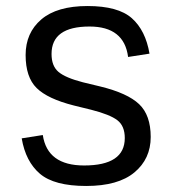

<svg xmlns="http://www.w3.org/2000/svg" viewBox="-20 -606 572 637"><path d="M52 -147 122 -158Q137 -57 259 -57Q394 -57 394 -148Q394 -188 369.5 -207Q345 -226 282 -242L225 -256Q138 -278 101.5 -314Q65 -350 65 -423.5Q65 -497 117 -541.5Q169 -586 270.5 -586Q372 -586 417.5 -545.5Q463 -505 476 -428L405 -417Q392 -518 277 -518Q151 -518 151 -427Q151 -387 174 -367.5Q197 -348 255 -333L313 -319Q403 -297 441.5 -260.5Q480 -224 480 -151.5Q480 -79 426 -34Q372 11 266 11Q160 11 112.5 -29.5Q65 -70 52 -147Z"/></svg>

Font: Sintony
Style: Regular
Weight: 400
Version: Version 001.001